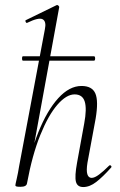

<svg xmlns="http://www.w3.org/2000/svg" viewBox="-20 -746 483 775"><path d="M73 -501Q69 -501 69 -510Q69 -519 73 -519H359Q364 -519 364 -510Q364 -501 359 -501ZM63 8Q50 8 46 6.5Q42 5 42 2Q42 -1 47.5 -24.5Q53 -48 57 -74L161 -627Q168 -659 152.5 -668Q137 -677 90 -654Q86 -652 83.5 -658Q81 -664 85 -665L208 -725Q212 -727 216 -723Q220 -719 219 -717L89 -6Q87 8 63 8ZM316 9Q292 9 286.5 -12.5Q281 -34 291 -89L320 -248Q331 -307 322 -336Q313 -365 281 -365Q248 -365 211.5 -323Q175 -281 142.5 -200.5Q110 -120 89 -6L78 -7Q99 -123 134.5 -211.5Q170 -300 215 -349.5Q260 -399 309 -399Q352 -399 365 -368.5Q378 -338 366 -267L333 -89Q328 -58 332.5 -43Q337 -28 350 -28Q362 -28 380 -41.5Q398 -55 420 -77Q424 -81 428 -77Q432 -73 428 -69Q395 -32 368.5 -11.5Q342 9 316 9Z"/></svg>

Font: Cormorant Garamond Light
Style: Italic
Weight: 300
Italic angle: -10°
Designer: Christian Thalmann (Catharsis Fonts)
Foundry: Catharsis Fonts
Version: Version 4.001